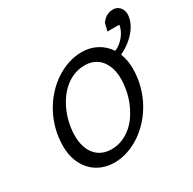

<svg xmlns="http://www.w3.org/2000/svg" viewBox="-183 -1036 1242 1236"><g transform="rotate(-30 437.5 -417.5)"><path d="M351.6 -71.8Q396.5 -71.8 434.6 -87.6Q472.7 -103.5 503.7 -130.4Q534.7 -157.2 558.3 -193.4Q582 -229.5 598.1 -269.8Q614.3 -310.1 622.3 -352.8Q630.4 -395.5 630.4 -435.5Q630.4 -479.5 619.1 -514.9Q607.9 -550.3 587.2 -575.2Q566.4 -600.1 536.9 -613.5Q507.3 -627 470.7 -627Q425.8 -627 387.7 -611.3Q349.6 -595.7 318.4 -568.8Q287.1 -542 262.9 -506.1Q238.8 -470.2 222.4 -429.9Q206.1 -389.6 197.8 -346.9Q189.5 -304.2 189.5 -264.2Q189.5 -220.2 200.7 -184.6Q211.9 -148.9 232.9 -123.8Q253.9 -98.6 283.9 -85.2Q314 -71.8 351.6 -71.8ZM729.5 -454.6Q729.5 -389.2 713.6 -329.1Q697.8 -269 669.7 -217.3Q641.6 -165.5 603 -123Q564.5 -80.6 519.8 -50.5Q475.1 -20.5 425.5 -4.2Q376 12.2 325.7 12.2Q276.9 12.2 234.1 -4.9Q191.4 -22 159.4 -54.9Q127.4 -87.9 108.9 -135.5Q90.3 -183.1 90.3 -244.1Q90.3 -309.6 106.2 -369.6Q122.1 -429.7 150.4 -481.4Q178.7 -533.2 217 -575.4Q255.4 -617.7 300.5 -647.7Q345.7 -677.7 395.5 -694.1Q445.3 -710.4 496.1 -710.4Q555.7 -710.4 605.7 -684.3Q655.8 -658.2 688 -608.9Q710 -617.7 728.5 -632.6Q747.1 -647.5 761.2 -665.8Q775.4 -684.1 784.2 -703.9Q793 -723.6 794.9 -741.7H707L720.7 -797.9Q736.3 -821.3 758.1 -834.2Q779.8 -847.2 808.1 -847.2Q824.2 -847.2 836.7 -841.1Q849.1 -835 857.7 -825.2Q866.2 -815.4 870.8 -802.2Q875.5 -789.1 875.5 -775.4Q875.5 -749.5 864.7 -721.2Q854 -692.9 832.8 -665.3Q811.5 -637.7 780.3 -612.8Q749 -587.9 708.5 -568.8Q729.5 -518.6 729.5 -454.6Z"/></g></svg>

Font: Andika New Basic
Style: Italic
Weight: 400
Italic angle: -14°
Designer: Victor Gaultney, Annie Olsen, Julie Remington, Don Collingsworth, Eric Hays
Foundry: SIL International
Version: Version 5.500